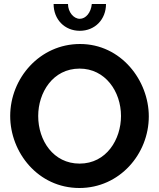

<svg xmlns="http://www.w3.org/2000/svg" viewBox="-20 -935 796 960"><path d="M439 -915C435 -872 409 -841 379 -841C348 -841 320 -875 320 -915H248C248 -838 303 -781 379 -781C455 -781 510 -838 510 -915ZM31 -355C31 -173 170 5 377 5C578 5 724 -165 724 -353C724 -532 586 -715 380 -715C179 -715 31 -544 31 -355ZM378 -117C247 -117 171 -232 171 -355C171 -472 244 -592 378 -592C506 -592 585 -478 585 -355C585 -238 512 -117 378 -117Z"/></svg>

Font: FIGSv2-sans-serif
Style: Bold
Weight: 700
Designer: Matt McInerney, Pablo Impallari, Rodrigo Fuenzalida,Mirko Velimirovic
Foundry: Matt McInerney, Pablo Impallari, Rodrigo Fuenzalida
Version: Version 4.021;hotconv 1.0.109;makeotfexe 2.5.65596